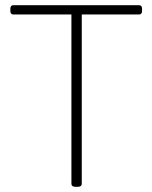

<svg xmlns="http://www.w3.org/2000/svg" viewBox="-20 -720 589 742"><path d="M272 2Q264 2 260 -1Q256 -4 256 -10V-664H32Q20 -664 20 -678V-686Q20 -700 32 -700H517Q529 -700 529 -686V-678Q529 -664 517 -664H296V-10Q296 -4 292 -1Q288 2 280 2Z"/></svg>

Font: Asap Thin
Style: Regular
Weight: 250
Designer: Pablo Cosgaya
Foundry: Omnibus-Type
Version: Version 3.001